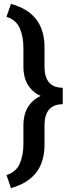

<svg xmlns="http://www.w3.org/2000/svg" viewBox="-20 -800 373 998"><path d="M37.1 177.7C171.4 139.6 211.4 52.7 211.4 -49.8V-149.4C211.4 -215.8 239.3 -258.3 306.2 -258.3V-343.8C239.3 -343.8 211.4 -386.2 211.4 -452.1V-552.7C211.4 -654.8 171.4 -742.7 37.1 -779.8L13.7 -712.9C47.4 -701.7 70.8 -681.6 83 -652.8C95.2 -624 101.6 -590.3 101.6 -552.7V-452.1C101.6 -385.7 128.9 -330.1 191.4 -301.3C128.9 -272 101.6 -216.3 101.6 -149.4V-49.8C101.6 -12.2 95.2 21 83 49.8C70.8 78.6 47.4 99.1 13.7 110.4Z"/></svg>

Font: Vazirmatn Medium
Style: Regular
Weight: 500
Designer: Saber Rastikerdar
Foundry: Saber Rastikerdar
Version: Version 33.003